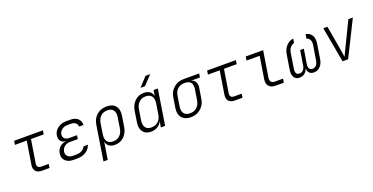

<svg xmlns="http://www.w3.org/2000/svg" viewBox="-28 -1705 5456 2805"><g transform="rotate(-20 2700.0 -302.5)"><path d="M341 0Q275 0 244.5 -34.5Q214 -69 224 -133L281 -490H98L107 -550H554L545 -490H347L290 -133Q279 -60 350 -60H466L457 0Z M881 9H829Q745 9 702 -34.5Q659 -78 669 -148Q678 -204 716 -241.5Q754 -279 811 -283V-287Q760 -290 736 -324Q712 -358 720 -411Q727 -454 754.5 -487.5Q782 -521 825.5 -540Q869 -559 922 -559H976Q1058 -559 1098 -522Q1138 -485 1138 -421H1070Q1067 -457 1043 -478.5Q1019 -500 967 -500H913Q866 -500 829.5 -472Q793 -444 787 -404Q781 -364 805 -338.5Q829 -313 876 -313H998L989 -255H868Q816 -255 780.5 -225.5Q745 -196 738 -151Q731 -108 759 -79Q787 -50 839 -50H891Q945 -50 980.5 -71.5Q1016 -93 1032 -127H1100Q1078 -64 1022 -27.5Q966 9 881 9Z M1230 180 1315 -359Q1330 -452 1392 -506Q1454 -560 1547 -560Q1639 -560 1683 -506Q1727 -452 1713 -359L1687 -192Q1672 -100 1614 -45Q1556 10 1474 10Q1417 10 1381.5 -16Q1346 -42 1340 -87H1338L1324 8L1296 180ZM1465 -47Q1528 -47 1569 -85.5Q1610 -124 1621 -194L1646 -357Q1658 -426 1629 -464.5Q1600 -503 1537 -503Q1474 -503 1433 -464.5Q1392 -426 1381 -357L1356 -194Q1345 -125 1373.5 -86Q1402 -47 1465 -47Z M2106 -645 2234 -785H2308L2175 -645ZM2034 10Q1951 10 1910.5 -44.5Q1870 -99 1885 -191L1911 -358Q1926 -450 1984 -505Q2042 -560 2125 -560Q2181 -560 2217 -534Q2253 -508 2260 -463H2261L2275 -550H2341L2254 0H2188L2202 -87H2200Q2179 -42 2135 -16Q2091 10 2034 10ZM2061 -47Q2124 -47 2166 -85.5Q2208 -124 2218 -193L2244 -356Q2254 -425 2225.5 -464Q2197 -503 2133 -503Q2071 -503 2029 -464.5Q1987 -426 1977 -356L1951 -193Q1941 -124 1969.5 -85.5Q1998 -47 2061 -47Z M2653 10Q2561 10 2515 -45.5Q2469 -101 2484 -194L2509 -352Q2518 -411 2550.5 -455.5Q2583 -500 2632 -525Q2681 -550 2742 -550H2983L2974 -491H2836Q2880 -481 2900.5 -444Q2921 -407 2912 -352L2887 -194Q2878 -132 2845.5 -86.5Q2813 -41 2763.5 -15.5Q2714 10 2653 10ZM2662 -48Q2726 -48 2768 -86.5Q2810 -125 2821 -194L2846 -352Q2857 -420 2831 -456Q2805 -492 2732 -492Q2669 -492 2627.5 -456Q2586 -420 2575 -352L2550 -194Q2539 -125 2568.5 -86.5Q2598 -48 2662 -48Z M3341 0Q3275 0 3244.5 -34.5Q3214 -69 3224 -133L3281 -490H3098L3107 -550H3554L3545 -490H3347L3290 -133Q3279 -60 3350 -60H3466L3457 0Z M3973 0Q3903 0 3870 -38Q3837 -76 3847 -143L3902 -490H3698L3707 -550H3978L3913 -143Q3907 -103 3925 -81.5Q3943 -60 3982 -60H4109L4100 0Z M4343 10Q4286 10 4259.5 -31.5Q4233 -73 4244 -144L4280 -372Q4292 -449 4336.5 -499Q4381 -549 4449 -560L4438 -494Q4401 -485 4375.5 -452.5Q4350 -420 4343 -372L4307 -144Q4299 -96 4313.5 -71.5Q4328 -47 4363 -47Q4397 -47 4420.5 -71.5Q4444 -96 4451 -144L4487 -367H4544L4508 -144Q4501 -96 4516 -71.5Q4531 -47 4565 -47Q4599 -47 4622 -71.5Q4645 -96 4653 -144L4690 -372Q4697 -419 4681 -450.5Q4665 -482 4630 -492L4641 -558Q4705 -547 4734.5 -497.5Q4764 -448 4752 -372L4716 -144Q4705 -73 4664.5 -31.5Q4624 10 4567 10Q4521 10 4496 -16Q4471 -42 4471 -87Q4456 -42 4422.5 -16Q4389 10 4343 10Z M5013 0 4913 -550H4978L5046 -156Q5051 -127 5055.5 -97Q5060 -67 5062 -50Q5070 -67 5083.5 -97Q5097 -127 5112 -156L5303 -550H5373L5099 0Z"/></g></svg>

Font: NKDuy Mono ExtraLight
Style: Italic
Weight: 200
Italic angle: -9°
Monospace: yes
Designer: NKDuy
Foundry: NKDuy
Version: Version 2.251; ttfautohint (v1.8.4.7-5d5b)